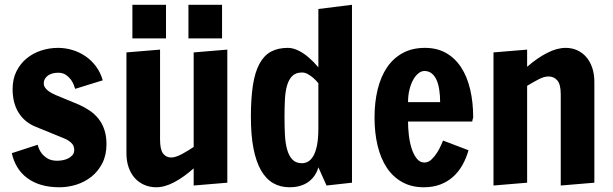

<svg xmlns="http://www.w3.org/2000/svg" viewBox="-20 -770 2562 803"><path d="M137.7 -164.6Q142.1 -145.5 152.8 -130.9Q161.6 -118.2 177.7 -107.9Q193.8 -97.7 219.7 -97.7Q229.5 -97.7 241.9 -99.9Q254.4 -102.1 265.1 -107.4Q275.9 -112.8 283.2 -121.3Q290.5 -129.9 290.5 -143.1Q290.5 -161.1 277.8 -172.9Q265.1 -184.6 248 -191.4L130.4 -239.3Q83 -258.3 57.9 -298.6Q32.7 -338.9 32.7 -397.5Q32.7 -439.5 48.8 -471.7Q64.9 -503.9 91.3 -525.6Q117.7 -547.4 151.9 -558.6Q186 -569.8 222.7 -569.8Q252.9 -569.8 282.5 -561Q312 -552.2 337.4 -534.9Q362.8 -517.6 381.6 -492.2Q400.4 -466.8 409.7 -434.1L294.4 -398.4Q289.1 -417 279.8 -432.1Q271.5 -444.8 257.8 -455.3Q244.1 -465.8 223.6 -465.8Q212.4 -465.8 201.7 -463.4Q190.9 -460.9 182.4 -455.3Q173.8 -449.7 168.5 -441.2Q163.1 -432.6 163.1 -420.9Q163.1 -411.6 168.2 -404.1Q173.3 -396.5 180.9 -390.6Q188.5 -384.8 196.8 -380.4Q205.1 -376 211.9 -373L312 -331.5Q335.4 -320.8 356.2 -306.6Q377 -292.5 392.3 -272.9Q407.7 -253.4 416.5 -227.3Q425.3 -201.2 425.3 -167Q425.3 -121.6 408.2 -87.9Q391.1 -54.2 363.3 -31.7Q335.4 -9.3 300.3 2Q265.1 13.2 229 13.2Q186 13.2 152.3 3.2Q118.7 -6.8 93.8 -25.4Q68.8 -43.9 52.7 -70.3Q36.6 -96.7 29.3 -129.4Z M649.4 -186Q649.4 -144.5 662.1 -127.9Q674.8 -111.3 695.8 -111.3Q705.6 -111.3 716.6 -115Q727.5 -118.7 739.7 -125Q752 -131.3 764.6 -139.2Q777.3 -147 790 -155.3V-550.8L930.7 -562.5V-5.9L790 5.9V-65.9Q749 -29.3 709 -8.1Q668.9 13.2 633.8 13.2Q606.4 13.2 583.5 3.2Q560.5 -6.8 543.9 -25.1Q527.3 -43.5 518.1 -69.8Q508.8 -96.2 508.8 -128.9V-550.8L649.4 -562.5ZM674.3 -750V-609.4H533.7V-750ZM908.7 -750V-609.4H768.1V-750Z M1345.7 5.9 1311.5 -70.3Q1305.2 -46.9 1290 -28.3Q1283.7 -20.5 1274.7 -12.9Q1265.6 -5.4 1253.4 0.5Q1241.2 6.3 1225.8 9.8Q1210.4 13.2 1190.9 13.2Q1152.3 13.2 1122.3 -4.2Q1092.3 -21.5 1071.5 -57.9Q1050.8 -94.2 1040 -149.7Q1029.3 -205.1 1029.3 -281.2Q1029.3 -358.9 1037.8 -413.8Q1046.4 -468.8 1065.2 -503.4Q1084 -538.1 1113.3 -554Q1142.6 -569.8 1184.1 -569.8Q1195.8 -569.8 1207.8 -566.4Q1219.7 -563 1231 -557.1Q1242.2 -551.3 1252.7 -543.9Q1263.2 -536.6 1272 -528.8Q1293 -510.7 1311.5 -488.3V-732.4L1452.1 -750V-5.9ZM1311.5 -421.9Q1301.3 -434.6 1290 -444.3Q1280.3 -452.6 1268.1 -459.7Q1255.9 -466.8 1243.2 -466.8Q1217.3 -466.8 1202.6 -452.4Q1188 -438 1180.7 -412.8Q1173.3 -387.7 1171.6 -353.8Q1169.9 -319.8 1169.9 -281.2Q1169.9 -242.2 1171.6 -207Q1173.3 -171.9 1180.7 -145.3Q1188 -118.7 1202.6 -103Q1217.3 -87.4 1243.2 -87.4Q1255.9 -87.4 1268.1 -94Q1280.3 -100.6 1290 -116.9Q1299.8 -133.3 1305.7 -161.9Q1311.5 -190.4 1311.5 -234.4Z M1686.5 -261.7Q1686.5 -235.4 1689.9 -205.1Q1693.4 -174.8 1701.4 -149.4Q1709.5 -124 1722.7 -107.2Q1735.8 -90.3 1754.9 -90.3Q1771.5 -90.3 1785.2 -103.5Q1798.8 -116.7 1809.1 -133.3Q1819.3 -149.9 1825.4 -164.6Q1831.5 -179.2 1833 -182.1L1939.5 -141.6Q1929.7 -107.4 1913.6 -79.1Q1897.5 -50.8 1874.5 -30.3Q1851.6 -9.8 1821.3 1.7Q1791 13.2 1752.4 13.2Q1701.2 13.2 1662.4 -8.3Q1623.5 -29.8 1597.9 -68.4Q1572.3 -106.9 1559.3 -160.6Q1546.4 -214.4 1546.4 -278.3Q1546.4 -342.8 1559.6 -396.5Q1572.8 -450.2 1599.1 -488.8Q1625.5 -527.3 1665 -548.6Q1704.6 -569.8 1757.3 -569.8Q1807.6 -569.8 1845.2 -548.6Q1882.8 -527.3 1908.2 -488.8Q1933.6 -450.2 1946.3 -396.5Q1959 -342.8 1959 -278.3L1957 -271.5Q1956.1 -268.6 1955.6 -265.9Q1955.1 -263.2 1955.1 -261.7ZM1820.8 -342.8Q1820.8 -370.6 1817.1 -394.5Q1813.5 -418.5 1805.7 -435.8Q1797.9 -453.1 1785.4 -463.1Q1772.9 -473.1 1754.9 -473.1Q1742.2 -473.1 1729.7 -463.1Q1717.3 -453.1 1707.8 -435.8Q1698.2 -418.5 1692.4 -394.5Q1686.5 -370.6 1686.5 -342.8Z M2325.2 -375.5Q2325.2 -417 2311 -433.6Q2296.9 -450.2 2273.9 -450.2Q2255.4 -450.2 2232.2 -438Q2209 -425.8 2184.6 -411.1V-5.9L2043.9 5.9V-550.8L2184.6 -562.5V-490.7Q2226.6 -527.3 2268.1 -548.6Q2309.6 -569.8 2345.7 -569.8Q2372.1 -569.8 2394 -559.8Q2416 -549.8 2431.9 -531.5Q2447.8 -513.2 2456.8 -486.8Q2465.8 -460.4 2465.8 -427.7V-5.9L2325.2 5.9Z"/></svg>

Font: Francois One
Style: Regular
Weight: 400
Designer: Vernon Adams
Foundry: vernon adams
Version: Version 1.000